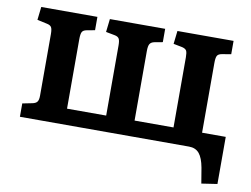

<svg xmlns="http://www.w3.org/2000/svg" viewBox="-74 -617 1147 879"><g transform="rotate(10 500.0 -177.5)"><path d="M912 157 900 85Q892 41 875 20.5Q858 0 827 0H41V-62L86 -71Q102 -74 108.5 -82.5Q115 -91 115 -111V-397Q115 -421 109.5 -429.5Q104 -438 89 -441L43 -451L50 -512H311V-450L273 -443Q257 -440 252 -430.5Q247 -421 247 -396V-74H429V-400Q429 -422 424 -431Q419 -440 404 -443L362 -451L369 -512H626V-450L588 -443Q573 -440 567 -430.5Q561 -421 561 -397V-74H742V-400Q742 -422 737.5 -430.5Q733 -439 717 -443L676 -451L683 -512H944V-450L902 -443Q885 -440 880 -430.5Q875 -421 875 -397V-73H985V146Z"/></g></svg>

Font: Literata 12pt SemiBold
Style: Regular
Weight: 600
Designer: Latin by Veronika Burian and Jose Scaglione. Greek by Irene Vlachou. Cyrillic by Vera Evstafieva.
Foundry: TypeTogether
Version: Version 3.002